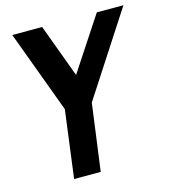

<svg xmlns="http://www.w3.org/2000/svg" viewBox="-109 -819 797 906"><g transform="rotate(-15 289.0 -366.0)"><path d="M181 -732 277 -472 448 -732H578L315 -327L271 0H141L184 -330L35 -732Z"/></g></svg>

Font: Rosario Light
Style: Bold Italic
Weight: 700
Italic angle: -8.05°
Version: Version 1.101; ttfautohint (v1.8.1.43-b0c9)